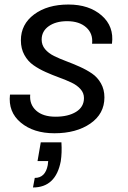

<svg xmlns="http://www.w3.org/2000/svg" viewBox="-20 -577 562 844"><path d="M159.2 48.8H250Q252.9 94.2 247.1 131.8Q225.1 247.1 125 247.1L132.8 205.1Q179.2 205.1 189.9 148.9L191.9 130.9H145ZM439 -148.9Q439 -76.7 377.2 -33.9Q315.4 8.8 219.2 8.8Q127.4 8.8 71.3 -38.1Q15.1 -85 23.9 -161.1H112.8Q108.9 -118.2 138.7 -91.1Q168.5 -64 224.1 -64Q279.8 -64 314.5 -85.4Q349.1 -106.9 349.1 -146Q349.1 -168.5 333.7 -185.5Q318.4 -202.6 293.9 -214.1Q269.5 -225.6 240 -236.3Q210.4 -247.1 180.9 -260.3Q151.4 -273.4 127 -290.5Q102.5 -307.6 87.2 -335.4Q71.8 -363.3 71.8 -399.9Q71.8 -470.2 130.1 -513.7Q188.5 -557.1 280.8 -557.1Q371.6 -557.1 426.8 -509Q481.9 -460.9 472.2 -384.8H384.8Q389.6 -429.2 359.1 -456.5Q328.6 -483.9 274.9 -483.9Q225.6 -483.9 194.3 -461.9Q163.1 -439.9 163.1 -402.8Q163.1 -378.9 178.2 -360.8Q193.4 -342.8 217.8 -330.8Q242.2 -318.8 271.5 -307.9Q300.8 -296.9 330.3 -283.7Q359.9 -270.5 384.3 -253.9Q408.7 -237.3 423.8 -210.4Q439 -183.6 439 -148.9Z"/></svg>

Font: SVN-Poppins
Style: Italic
Weight: 400
Italic angle: -10°
Designer: Ninad Kale (Devanagari), Jonny Pinhorn (Latin)
Foundry: Indian Type Foundry
Version: Version 3.002 2017